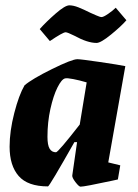

<svg xmlns="http://www.w3.org/2000/svg" viewBox="-20 -691 517 720"><path d="M386 -82 431 -71 422 -18 399 -13Q297 9 282 9Q276 9 263 -8Q250 -25 251 -33L269 -158H259Q165 8 160 8Q84 8 50 -31Q16 -70 16 -141Q16 -199 33.5 -267Q51 -335 72 -371Q100 -395 175 -432Q250 -469 270 -469Q283 -469 354.5 -458.5Q426 -448 450 -443ZM279 -224 305 -382Q278 -390 254.5 -394.5Q231 -399 224 -397Q211 -394 195.5 -363Q180 -332 169 -282.5Q158 -233 158 -178Q158 -147 166 -133.5Q174 -120 190 -120Q198 -120 279 -224ZM259 -557Q233 -570 226 -570Q216 -570 167 -537L129 -582Q153 -609 188.5 -640Q224 -671 240 -671Q255 -671 274 -663.5Q293 -656 319 -643Q326 -640 340.5 -633.5Q355 -627 361 -627Q368 -627 385.5 -639Q403 -651 414 -662L454 -615Q435 -593 396.5 -561.5Q358 -530 342 -530Q308 -530 259 -557Z"/></svg>

Font: Grenze
Style: Bold Italic
Weight: 700
Italic angle: -10°
Designer: Renata Polastri
Foundry: Omnibus-Type
Version: Version 1.002; ttfautohint (v1.8)